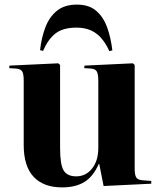

<svg xmlns="http://www.w3.org/2000/svg" viewBox="-20 -800 699 834"><path d="M250 14Q169 14 126 -32Q83 -78 83 -170V-449Q83 -479 76.5 -489.5Q70 -500 51 -502L20 -504L21 -515L233 -525L241 -518V-157Q241 -85 256.5 -59.5Q272 -34 311 -34Q353 -34 380 -68Q407 -102 407 -157V-448Q407 -475 401.5 -487.5Q396 -500 377 -502L346 -504L347 -515L557 -525L565 -518V-68Q565 -42 571 -30.5Q577 -19 599 -17L637 -14V-2L430 8L411 -88H409Q385 -33 346.5 -9.5Q308 14 250 14ZM314 -780Q367 -780 398.5 -752.5Q430 -725 446 -679.5Q462 -634 468 -581L455 -578Q430 -632 396 -656Q362 -680 312 -680Q254 -680 221.5 -655Q189 -630 167 -579L154 -582Q160 -636 177 -681Q194 -726 227 -753Q260 -780 314 -780Z"/></svg>

Font: Literata 72pt
Style: Bold
Weight: 700
Designer: Latin by Veronika Burian and Jose Scaglione. Greek by Irene Vlachou. Cyrillic by Vera Evstafieva.
Foundry: TypeTogether
Version: Version 3.002